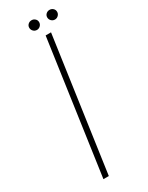

<svg xmlns="http://www.w3.org/2000/svg" viewBox="-180 -704 572 740"><g transform="rotate(-30 105.5 -334.5)"><path d="M43 0 127 -591H151L67 0ZM109 -626Q100 -626 93.5 -632.5Q87 -639 87 -648Q87 -657 93.5 -663Q100 -669 109 -669Q118 -669 124.5 -663Q131 -657 131 -648Q131 -639 124.5 -632.5Q118 -626 109 -626ZM189 -626Q180 -626 173.5 -632.5Q167 -639 167 -648Q167 -657 173.5 -663Q180 -669 189 -669Q198 -669 204.5 -663Q211 -657 211 -648Q211 -639 204.5 -632.5Q198 -626 189 -626Z"/></g></svg>

Font: Alumni Sans Thin
Style: Italic
Weight: 100
Italic angle: -8°
Designer: Robert E. Leuschke
Foundry: Robert E. Leuschke
Version: Version 1.016